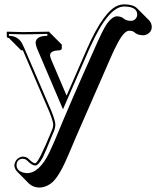

<svg xmlns="http://www.w3.org/2000/svg" viewBox="-20 -577 722 884"><path d="M474.6 -277.3Q474.6 -277.3 330.1 53.2Q312.5 94.2 297.4 130.4Q255.9 230 222.2 261.2Q193.8 286.1 160.6 286.6Q132.3 285.6 114.3 269L58.1 212.4Q46.9 199.7 45.9 183.1Q52.2 148.9 84 144Q101.6 144.5 111.8 154.3Q113.8 156.7 115.2 158.2Q132.8 174.8 142.1 174.8Q157.2 173.3 216.8 27.8Q224.6 11.2 225.1 -2.9Q224.6 -18.1 208 -60.1L85.4 -345.2Q81.5 -345.2 77.6 -345.2L21 -401.9Q15.6 -402.3 12.7 -404.8Q11.2 -407.2 11.2 -409.2V-429.2L13.2 -431.2Q14.6 -431.2 86.9 -429.2L206.1 -431.2L208 -428.2L264.6 -371.6V-353.5Q263.2 -346.7 253.4 -345.2Q211.4 -344.2 210.4 -323.2Q210.9 -313 216.8 -300.3L286.6 -136.7Q381.3 -353 380.9 -353Q457.5 -526.4 523.4 -551.8Q537.6 -556.6 550.8 -557.1Q592.8 -556.6 610.4 -539.6L667 -482.9Q678.2 -470.7 678.7 -453.6Q678.7 -429.2 654.8 -418Q647 -414.6 639.6 -414.6Q612.8 -415 598.6 -428.2L597.2 -429.7Q589.8 -435.1 574.7 -435.5Q563.5 -435.5 550.3 -421.6Q537.1 -407.7 522.2 -379.4Q507.3 -351.1 498.5 -331.5Q489.7 -312 474.6 -277.8ZM408.7 -337.9Q453.1 -440.9 473.1 -468.8Q497.1 -501 518.1 -502Q540 -501 549.8 -491.2Q561.5 -481.4 583 -481Q601.6 -481 609.9 -499.5Q611.8 -505.4 611.8 -509.8Q611.8 -545.9 553.7 -546.9Q551.8 -546.9 550.8 -546.9Q479 -546.9 395 -359.9Q392.6 -354 390.1 -349.1Q390.1 -348.6 279.3 -95.2L270 -73.7L150.9 -353Q144.5 -368.7 144 -379.9Q145.5 -411.6 196.8 -412.1Q197.3 -412.1 197.8 -412.1L198.2 -420.9Q128.9 -418.9 86.9 -418.9Q62 -418.9 21 -420.4V-412.1Q61 -412.1 80.6 -378.9Q85.9 -369.1 91.3 -356.9L217.3 -64Q234.9 -20 234.9 -2.9Q234.4 14.6 226.1 32.2Q184.6 133.3 177.7 146.5Q157.2 185.1 142.1 185.1Q127 184.1 107.9 165L107.4 164.6L106.9 164.1Q98.1 154.3 84 153.8Q57.1 156.2 56.2 183.1Q56.2 210.4 90.3 218.3Q97.7 219.7 104 220.2Q160.6 220.2 207 125.5Q217.3 104 231.9 70.3Q311.5 -122.6 408.7 -337.9Z"/></svg>

Font: Linux Biolinum Shadow O
Style: Regular
Weight: 400
Designer: Philipp H. Poll
Foundry: Philipp H. Poll
Version: Version 1.0.4